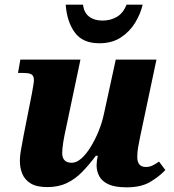

<svg xmlns="http://www.w3.org/2000/svg" viewBox="-20 -791 743 821"><path d="M522 10Q471 10 443.5 -3Q416 -16 404.5 -37.5Q393 -59 393 -84Q393 -93 394.5 -105Q396 -117 398 -125H390Q360 -85 330.5 -55Q301 -25 265.5 -8Q230 9 182 9Q137 9 111.5 -6.5Q86 -22 75.5 -47.5Q65 -73 65 -102Q65 -127 71 -157Q77 -187 81 -212L116 -389Q120 -411 122.5 -426Q125 -441 125 -449Q125 -465 116 -472Q107 -479 79 -479H57L67 -536H324L261 -237Q255 -211 250.5 -183Q246 -155 246 -137Q246 -95 287 -95Q307 -95 327.5 -113Q348 -131 367 -161.5Q386 -192 401 -228.5Q416 -265 424 -302L475 -536H649L579 -205Q574 -180 570.5 -160.5Q567 -141 567 -119Q567 -77 604 -77Q619 -77 631.5 -83Q644 -89 660 -100L687 -64Q662 -37 623 -13.5Q584 10 522 10ZM405 -606Q333 -606 299.5 -652.5Q266 -699 261 -771H335Q339 -737 361 -720Q383 -703 418 -703Q453 -703 480 -719Q507 -735 521 -771H590Q581 -732 558 -694Q535 -656 497 -631Q459 -606 405 -606Z"/></svg>

Font: Noto Serif ExtraBold
Style: Italic
Weight: 800
Italic angle: -12°
Designer: Monotype Design Team
Foundry: Monotype Imaging Inc.
Version: Version 2.013